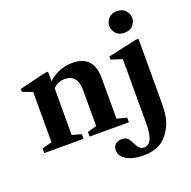

<svg xmlns="http://www.w3.org/2000/svg" viewBox="-171 -940 1355 1365"><g transform="rotate(-20 506.0 -257.0)"><path d="M27 0V-35L101.5 -54.5V-435.5L26 -463.5V-486L228 -534.5H250V-462Q284.5 -495 331 -514.8Q377.5 -534.5 434 -534.5Q593 -534.5 593 -360.5V-54.5L667.5 -35V0H370V-35L439.5 -54.5V-325.5Q439.5 -445 341.5 -445Q288.5 -445 254 -406.5V-54.5L324 -35V0ZM856 -608.5Q814 -608.5 792 -634Q770 -659.5 770 -689.5Q770 -722 793 -747Q816 -772 856 -772Q897 -772 920.2 -747Q943.5 -722 943.5 -689.5Q943.5 -659.5 921.5 -634Q899.5 -608.5 856 -608.5ZM686.5 257.5Q608 257.5 559.5 229.5Q511 201.5 511 156Q511 128 529 111.5Q547 95 577.5 95Q601 95 615.5 105.2Q630 115.5 643 142Q660.5 178 674.5 191.8Q688.5 205.5 709 205.5Q745 205.5 762.8 166.8Q780.5 128 780.5 47V-436.5L696.5 -463.5V-487L913.5 -534.5H934V-68Q934 -14.5 930.2 22.8Q926.5 60 917.2 88.5Q908 117 892 144.5Q858 203.5 808.8 230.5Q759.5 257.5 686.5 257.5Z"/></g></svg>

Font: Libre Caslon Text
Style: Bold
Weight: 700
Designer: Pablo Impallari, Rodrigo Fuenzalida, Katja Schimmel
Foundry: Pablo Impallari, Rodrigo Fuenzalida
Version: Version 2.000